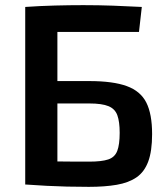

<svg xmlns="http://www.w3.org/2000/svg" viewBox="-20 -717 653 746"><path d="M531 -690 520 -593H203V0H78V-690Q136 -694 193 -695.5Q250 -697 304 -697Q363 -697 419 -695Q475 -693 531 -690ZM327 -402Q419 -402 472.5 -382.5Q526 -363 548.5 -318.5Q571 -274 571 -196Q571 -130 556 -89.5Q541 -49 510.5 -28Q480 -7 433.5 1Q387 9 325 9Q280 9 240 8Q200 7 161.5 5Q123 3 81 0L95 -92Q118 -91 179.5 -90Q241 -89 327 -89Q375 -89 400.5 -97.5Q426 -106 435.5 -130.5Q445 -155 445 -201Q445 -244 436 -269Q427 -294 401.5 -304.5Q376 -315 327 -315H94V-402Z"/></svg>

Font: Exo 2 SemiBold
Style: Regular
Weight: 600
Designer: Natanael Gama
Foundry: Natanael Gama
Version: Version 2.010